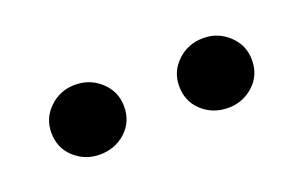

<svg xmlns="http://www.w3.org/2000/svg" viewBox="-33 -801 466 295"><g transform="rotate(-20 200.0 -653.0)"><path d="M95 -596Q71 -596 53.5 -612Q36 -628 36 -653Q36 -677 53.5 -693.5Q71 -710 95 -710Q120 -710 137.5 -693.5Q155 -677 155 -653Q155 -628 137.5 -612Q120 -596 95 -596ZM305 -596Q280 -596 262.5 -612Q245 -628 245 -653Q245 -677 262.5 -693.5Q280 -710 305 -710Q329 -710 346.5 -693.5Q364 -677 364 -653Q364 -628 346.5 -612Q329 -596 305 -596Z"/></g></svg>

Font: Source Serif 4
Style: Regular
Weight: 400
Designer: Frank Grießhammer
Foundry: Adobe
Version: Version 4.005;hotconv 1.1.0;makeotfexe 2.6.0